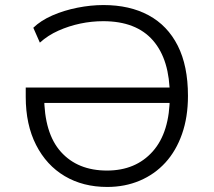

<svg xmlns="http://www.w3.org/2000/svg" viewBox="-20 -733 847 761"><path d="M405 8Q309 8 236.5 -35Q164 -78 123 -158.5Q82 -239 82 -349V-386H690V-325H129L155 -353Q155 -205 221.5 -131Q288 -57 404 -57Q518 -57 585.5 -133Q653 -209 653 -353Q653 -496 586.5 -572.5Q520 -649 389 -649Q343 -649 298 -639.5Q253 -630 211.5 -611.5Q170 -593 138 -564L112 -623Q142 -652 188 -672Q234 -692 287 -702.5Q340 -713 390 -713Q494 -713 569 -672.5Q644 -632 684.5 -552Q725 -472 725 -353Q725 -269 701.5 -202Q678 -135 635.5 -88.5Q593 -42 534 -17Q475 8 405 8Z"/></svg>

Font: Nunito Sans 7pt Light
Style: Regular
Weight: 300
Designer: Vernon Adams
Foundry: Vernon Adams
Version: Version 3.101;gftools[0.9.27]